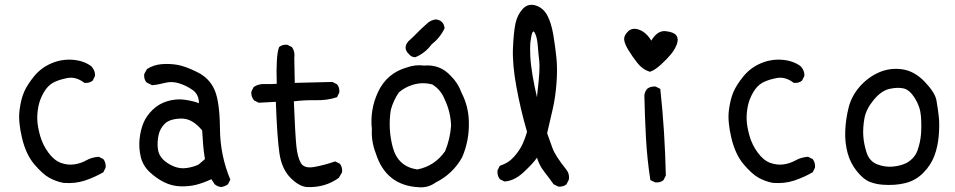

<svg xmlns="http://www.w3.org/2000/svg" viewBox="-20 -789 4040 812"><path d="M248 -15.6Q216.8 -21.5 188.5 -37.1Q160.2 -52.7 125 -94.2Q89.8 -135.7 73.2 -205.1Q56.6 -274.4 62.5 -321.8Q68.4 -369.1 82 -400.4Q95.7 -431.6 125 -467.3Q154.3 -502.9 198.2 -521.5Q242.2 -540 288.6 -536.1Q335 -532.2 366.2 -508.8Q383.8 -489.3 381.8 -467.8L372.1 -448.2Q358.4 -436.5 336.9 -438.5Q301.8 -465.8 265.1 -459Q228.5 -452.1 205.1 -439.5Q181.6 -426.8 165 -397.9Q148.4 -369.1 142.6 -339.8Q136.7 -310.5 137.7 -282.7Q138.7 -254.9 149.4 -215.8Q160.2 -176.8 184.6 -143.6Q209 -110.4 237.8 -100.1Q266.6 -89.8 293.9 -93.8Q321.3 -97.7 344.7 -110.8Q368.2 -124 397.5 -126L417 -116.2Q428.7 -101.6 426.8 -80.1L417 -60.5Q379.9 -39.1 338.9 -25.4Q297.9 -11.7 248 -15.6Z M915 2Q899.4 0 887.7 -9.8L874 -31.2Q840.8 -15.6 810.5 -7.8Q780.3 0 743.7 -1Q707 -2 673.8 -18.6Q640.6 -35.2 612.3 -62Q584 -88.9 575.2 -126Q566.4 -163.1 570.3 -201.2Q574.2 -239.3 586.9 -269.5Q599.6 -299.8 626 -325.2Q652.3 -350.6 688.5 -361.3Q724.6 -372.1 760.7 -367.2Q796.9 -362.3 821.3 -352.5Q821.3 -389.6 794.9 -408.2Q768.6 -426.8 737.8 -436.5Q707 -446.3 677.7 -438.5Q648.4 -430.7 623 -428.7L599.6 -440.4Q587.9 -454.1 589.8 -475.6L601.6 -497.1Q628.9 -514.6 663.1 -517.6Q697.3 -520.5 731 -514.6Q764.6 -508.8 815.4 -483.4Q866.2 -458 887.7 -408.2Q909.2 -358.4 910.2 -245.1Q911.1 -131.8 954.1 -29.3L944.3 -9.8Q930.7 0 915 2ZM819.3 -92.8 846.7 -116.2Q840.8 -151.4 838.9 -179.7Q836.9 -208 835 -237.3Q793 -289.1 745.1 -287.6Q697.3 -286.1 676.8 -265.6Q656.2 -245.1 650.4 -216.8Q644.5 -188.5 647.5 -161.1Q650.4 -133.8 668.9 -115.2Q687.5 -96.7 714.8 -85.4Q742.2 -74.2 770.5 -78.6Q798.8 -83 819.3 -92.8Z M1276.4 2Q1242.2 -2 1207 -38.6Q1171.9 -75.2 1162.1 -138.7Q1152.3 -202.1 1146.5 -358.4L1074.2 -354.5L1054.7 -364.3Q1041 -379.9 1043 -401.4L1052.7 -420.9Q1072.3 -434.6 1098.6 -433.6Q1125 -432.6 1150.4 -434.6Q1146.5 -553.7 1160.2 -589.8Q1173.8 -601.6 1195.3 -599.6L1214.8 -589.8Q1228.5 -570.3 1224.6 -543.9L1226.6 -438.5L1385.7 -442.4L1405.3 -432.6Q1417 -418.9 1415 -397.5L1405.3 -377.9Q1364.3 -364.3 1316.4 -365.2Q1268.6 -366.2 1222.7 -360.4Q1228.5 -217.8 1233.4 -170.9Q1238.3 -124 1252.4 -99.6Q1266.6 -75.2 1309.6 -83Q1352.5 -90.8 1397.5 -106.4L1417 -96.7Q1428.7 -83 1426.8 -60.5L1413.1 -37.1Q1383.8 -15.6 1349.6 -5.9Q1315.4 3.9 1276.4 2Z M1785.2 -688.5Q1800.8 -704.1 1823.2 -707Q1856.4 -703.1 1860.4 -669.9Q1841.8 -629.9 1805.7 -601.6Q1777.3 -563.5 1736.3 -546.9Q1719.7 -546.9 1709 -560.5Q1682.6 -585.9 1707 -614.3Q1724.6 -629.9 1743.2 -648.9Q1761.7 -668 1785.2 -688.5ZM1701.2 -503.9Q1736.3 -516.6 1773.4 -511.7Q1840.8 -517.6 1885.7 -468.8Q1917 -438.5 1931.6 -397.5Q1961.9 -338.9 1962.9 -272.5Q1964.8 -194.3 1934.6 -124Q1895.5 -53.7 1823.2 -17.6Q1791 5.9 1752 2.9Q1612.3 -3.9 1569.3 -140.6Q1549.8 -190.4 1552.7 -243.2Q1543.9 -324.2 1578.1 -398.4Q1615.2 -479.5 1701.2 -503.9ZM1808.6 -431.6Q1766.6 -443.4 1723.6 -429.7Q1692.4 -419.9 1667 -398.4Q1643.6 -364.3 1632.8 -324.2Q1620.1 -243.2 1641.6 -164.1Q1664.1 -84 1745.1 -72.3Q1818.4 -86.9 1862.3 -149.4Q1883.8 -201.2 1887.7 -257.8Q1885.7 -316.4 1860.4 -369.1Q1844.7 -409.2 1808.6 -431.6Z M2340.8 0 2321.3 -9.8Q2301.8 -37.1 2281.2 -63.5Q2260.7 -89.8 2251 -122.1Q2234.4 -97.7 2194.3 -60.5Q2154.3 -23.4 2113.3 -21.5L2093.8 -31.2Q2082 -46.9 2084 -68.4L2093.8 -87.9Q2130.9 -99.6 2154.3 -126.5Q2177.7 -153.3 2189.5 -178.7Q2201.2 -204.1 2209 -231.4Q2181.6 -325.2 2164.1 -420.9Q2146.5 -516.6 2149.4 -585.4Q2152.3 -654.3 2160.2 -690.4Q2168 -726.6 2190.4 -751Q2212.9 -775.4 2244.6 -766.1Q2276.4 -756.8 2293.9 -725.1Q2311.5 -693.4 2320.3 -640.1Q2329.1 -586.9 2333.5 -541.5Q2337.9 -496.1 2333.5 -437Q2329.1 -377.9 2317.4 -327.1Q2305.7 -276.4 2293.9 -225.6Q2305.7 -194.3 2316.4 -163.1Q2327.1 -131.8 2376 -70.3Q2389.6 -52.7 2385.7 -29.3L2376 -9.8Q2362.3 2 2340.8 0ZM2252.9 -397.5Q2264.6 -496.1 2260.7 -529.8Q2256.8 -563.5 2254.4 -595.2Q2252 -627 2244.1 -645Q2236.3 -663.1 2231.4 -650.9Q2226.6 -638.7 2223.6 -613.8Q2220.7 -588.9 2222.7 -551.8Q2224.6 -514.6 2232.4 -468.8Q2240.2 -422.9 2251 -377.9Z M2751 -17.6 2730.5 -27.3Q2716.8 -116.2 2711.9 -206.1Q2707 -295.9 2705.1 -385.7Q2707 -401.4 2716.8 -413.1Q2730.5 -424.8 2752.9 -422.9L2772.5 -413.1Q2782.2 -323.2 2788.1 -231.4Q2793.9 -139.6 2795.9 -46.9L2786.1 -27.3Q2772.5 -15.6 2751 -17.6ZM2728.5 -485.4Q2697.3 -495.1 2675.8 -522.5Q2654.3 -549.8 2637.7 -577.1Q2621.1 -604.5 2619.6 -621.6Q2618.2 -638.7 2636.2 -656.2Q2654.3 -673.8 2683.6 -663.1Q2712.9 -652.3 2734.4 -617.2Q2760.7 -661.1 2795.4 -657.2Q2830.1 -653.3 2840.3 -639.2Q2850.6 -625 2842.8 -603Q2835 -581.1 2818.4 -560.5Q2801.8 -540 2774.9 -515.6Q2748 -491.2 2728.5 -485.4Z M3248 -15.6Q3216.8 -21.5 3188.5 -37.1Q3160.2 -52.7 3125 -94.2Q3089.8 -135.7 3073.2 -205.1Q3056.6 -274.4 3062.5 -321.8Q3068.4 -369.1 3082 -400.4Q3095.7 -431.6 3125 -467.3Q3154.3 -502.9 3198.2 -521.5Q3242.2 -540 3288.6 -536.1Q3335 -532.2 3366.2 -508.8Q3383.8 -489.3 3381.8 -467.8L3372.1 -448.2Q3358.4 -436.5 3336.9 -438.5Q3301.8 -465.8 3265.1 -459Q3228.5 -452.1 3205.1 -439.5Q3181.6 -426.8 3165 -397.9Q3148.4 -369.1 3142.6 -339.8Q3136.7 -310.5 3137.7 -282.7Q3138.7 -254.9 3149.4 -215.8Q3160.2 -176.8 3184.6 -143.6Q3209 -110.4 3237.8 -100.1Q3266.6 -89.8 3293.9 -93.8Q3321.3 -97.7 3344.7 -110.8Q3368.2 -124 3397.5 -126L3417 -116.2Q3428.7 -101.6 3426.8 -80.1L3417 -60.5Q3379.9 -39.1 3338.9 -25.4Q3297.9 -11.7 3248 -15.6Z M3712.9 -7.8Q3685.5 -9.8 3659.2 -19.5Q3632.8 -29.3 3604.5 -64Q3576.2 -98.6 3564.5 -142.6Q3552.7 -186.5 3554.7 -235.4Q3556.6 -284.2 3568.8 -333.5Q3581.1 -382.8 3615.7 -422.4Q3650.4 -461.9 3696.3 -482.4Q3742.2 -502.9 3794.4 -496.1Q3846.7 -489.3 3890.6 -443.4Q3934.6 -397.5 3940.4 -364.3Q3946.3 -331.1 3950.2 -296.9Q3954.1 -262.7 3950.2 -215.8Q3946.3 -168.9 3931.6 -129.9Q3917 -90.8 3884.8 -58.1Q3852.5 -25.4 3808.6 -14.6Q3764.6 -3.9 3712.9 -7.8ZM3815.4 -100.6Q3848.6 -120.1 3860.4 -153.3Q3872.1 -186.5 3875 -220.7Q3877.9 -254.9 3875 -295.9Q3872.1 -336.9 3849.6 -373Q3827.1 -409.2 3801.8 -415Q3776.4 -420.9 3741.7 -413.1Q3707 -405.3 3674.8 -366.2Q3642.6 -327.1 3635.7 -288.1Q3628.9 -249 3630.9 -215.8Q3632.8 -182.6 3644.5 -145Q3656.2 -107.4 3689.5 -94.2Q3722.7 -81.1 3756.8 -84.5Q3791 -87.9 3815.4 -100.6Z"/></svg>

Font: NaikaiFont
Style: Regular
Weight: 400
Version: Version 1.67